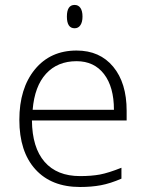

<svg xmlns="http://www.w3.org/2000/svg" viewBox="-20 -745 589 775"><path d="M303.2 9.8Q187.5 9.8 122.8 -61.5Q58.1 -132.8 58.1 -261.2Q58.1 -388.2 120.6 -464.6Q183.1 -541 289.1 -541Q382.8 -541 437 -475.6Q491.2 -410.2 491.2 -297.9V-258.8H108.9Q109.9 -149.4 159.9 -91.8Q210 -34.2 303.2 -34.2Q348.6 -34.2 383.1 -40.5Q417.5 -46.9 470.2 -67.9V-23.9Q425.3 -4.4 387.2 2.7Q349.1 9.8 303.2 9.8ZM289.1 -498Q212.4 -498 166 -447.5Q119.6 -397 111.8 -301.8H439.9Q439.9 -394 399.9 -446Q359.9 -498 289.1 -498ZM250 -678.2Q250 -725.1 281.2 -725.1Q296.4 -725.1 304.7 -712.9Q313 -700.7 313 -678.2Q313 -656.2 304.7 -643.6Q296.4 -630.9 281.2 -630.9Q250 -630.9 250 -678.2Z"/></svg>

Font: JBL Sans
Style: Light
Weight: 300
Version: Version 1.10